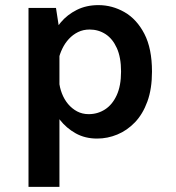

<svg xmlns="http://www.w3.org/2000/svg" viewBox="-20 -531 690 751"><path d="M91.5 200V-500H199L212.5 -412V200ZM360 11Q312.5 11 276 -9.5Q239.5 -30 214.5 -62Q189.5 -94 177 -130.2Q164.5 -166.5 164.5 -198.5L211 -214Q213 -189.5 222 -166Q231 -142.5 246.2 -124.2Q261.5 -106 281.8 -95.2Q302 -84.5 327 -84.5Q362 -84.5 390.8 -103Q419.5 -121.5 436.5 -158.5Q453.5 -195.5 453.5 -251Q453.5 -306.5 437 -343Q420.5 -379.5 392.8 -397.5Q365 -415.5 330.5 -415.5Q305.5 -415.5 285.2 -405.5Q265 -395.5 249.5 -378.8Q234 -362 223.8 -340.8Q213.5 -319.5 209 -298L165.5 -313.5Q165.5 -345 179 -379.2Q192.5 -413.5 217.8 -443.5Q243 -473.5 280.2 -492.2Q317.5 -511 365 -511Q419 -511 467 -483.5Q515 -456 544.8 -398.5Q574.5 -341 574.5 -251Q574.5 -183.5 556.5 -134Q538.5 -84.5 507.8 -52.5Q477 -20.5 438.8 -4.8Q400.5 11 360 11Z"/></svg>

Font: Trispace Thin Medium
Style: Regular
Weight: 500
Version: Version 1.210